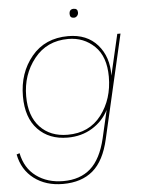

<svg xmlns="http://www.w3.org/2000/svg" viewBox="-65 -688 706 948"><g transform="rotate(-5 288.0 -213.5)"><path d="M334 -598Q314 -598 314 -618Q314 -642 336 -642Q356 -642 356 -622Q356 -612 349.5 -605Q343 -598 334 -598ZM540 -500H556L438 13Q414 119 357.5 167Q301 215 209 215Q124 215 66 171Q8 127 -7 50L8 45Q23 120 78 160.5Q133 201 212 201Q295 201 347 155Q399 109 423 8L455 -131Q428 -77 374.5 -44Q321 -11 252 -11Q160 -11 104.5 -69Q49 -127 49 -233Q49 -349 115.5 -429.5Q182 -510 297 -510Q390 -510 442.5 -450Q495 -390 493 -297ZM253 -25Q360 -25 420 -103.5Q480 -182 480 -293Q480 -393 426.5 -444.5Q373 -496 296 -496Q190 -496 127.5 -417.5Q65 -339 65 -232Q65 -134 116 -79.5Q167 -25 253 -25Z"/></g></svg>

Font: Elaine Sans Thin
Style: Italic
Weight: 250
Italic angle: -13°
Designer: Wei Huang
Foundry: Wei Huang
Version: Version 2.001;December 24, 2019;FontCreator 12.0.0.2547 64-b